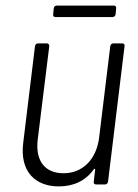

<svg xmlns="http://www.w3.org/2000/svg" viewBox="-20 -659 494 686"><path d="M387 -639H183C177 -639 173 -635 172 -629L170 -608C169 -602 172 -598 178 -598H382C388 -598 392 -602 393 -608L395 -629C396 -635 393 -639 387 -639ZM374 -494 334 -166C324 -89 275 -40 207 -40C141 -40 105 -84 115 -162L156 -494C156 -500 153 -504 147 -504H116C110 -504 106 -500 105 -494L63 -149C50 -46 106 7 190 7C243 7 286 -13 315 -54C317 -57 320 -57 320 -53L315 -10C314 -4 317 0 323 0H355C361 0 365 -4 366 -10L425 -494C426 -500 423 -504 417 -504H385C379 -504 375 -500 374 -494Z"/></svg>

Font: Barlow Semi Condensed Light
Style: Italic
Weight: 300
Width: 4
Italic angle: -7°
Designer: Jeremy Tribby
Foundry: Tribby Type
Version: Version 1.422;hotconv 1.0.109;makeotfexe 2.5.65596